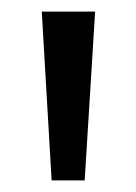

<svg xmlns="http://www.w3.org/2000/svg" viewBox="-20 -640 235 331"><path d="M52 -620H144L126 -329H69Z"/></svg>

Font: Rasa Medium
Style: Regular
Weight: 500
Designer: Anna Giedrys (Yrsa+Rasa design), David Brezina (Yrsa art-direction, Rasa art-direction, design)
Foundry: Rosetta Type Foundry
Version: Version 2.004